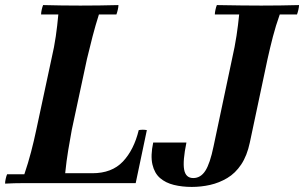

<svg xmlns="http://www.w3.org/2000/svg" viewBox="-27 -722 1199 757"><path d="M-7 2Q-7 -6 -4.5 -17Q-2 -28 1 -35H69Q84 -79 95.5 -123Q107 -167 116 -210L176 -490Q187 -537 193 -579Q199 -621 203 -665H135Q135 -673 137.5 -684Q140 -695 143 -702Q177 -701 216.5 -700.5Q256 -700 290 -700Q325 -700 365 -700.5Q405 -701 440 -702Q440 -695 437.5 -684Q435 -673 432 -665H363Q349 -621 338 -578.5Q327 -536 316 -490L256 -210Q249 -172 242 -130Q235 -88 230 -39H337Q414 -39 457.5 -85Q501 -131 520 -209Q536 -212 552 -209L508 0H141Q107 0 67.5 0Q28 0 -7 2ZM729 15Q691 15 658.5 7Q626 -1 604 -20Q582 -39 574 -73.5Q566 -108 577 -160H708Q693 -87 699 -53.5Q705 -20 735 -20Q764 -20 782.5 -48.5Q801 -77 815 -145L888 -490Q899 -538 905.5 -581Q912 -624 916 -665H820Q820 -672 822.5 -683.5Q825 -695 828 -702Q883 -701 926 -700.5Q969 -700 1003 -700Q1038 -700 1078 -700.5Q1118 -701 1152 -702Q1152 -695 1149.5 -684Q1147 -673 1144 -665H1076Q1060 -620 1049 -577.5Q1038 -535 1028 -490L958 -160Q947 -108 924 -73.5Q901 -39 869 -20Q837 -1 801.5 7Q766 15 729 15Z"/></svg>

Font: Poltawski Nowy SemiBold
Style: Italic
Weight: 600
Italic angle: -12°
Version: Version 1.001;gftools[0.9.25]